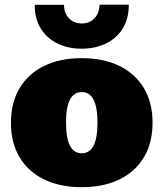

<svg xmlns="http://www.w3.org/2000/svg" viewBox="-20 -776 686 805"><path d="M322.8 8.8Q231 8.8 164.3 -23.9Q97.7 -56.6 61.8 -117.2Q25.9 -177.7 25.9 -261.2Q25.9 -345.2 61.8 -405.8Q97.7 -466.3 164.3 -499.3Q231 -532.2 322.8 -532.2Q414.6 -532.2 481.2 -499.3Q547.9 -466.3 583.7 -405.8Q619.6 -345.2 619.6 -261.2Q619.6 -177.7 583.7 -117.2Q547.9 -56.6 481.2 -23.9Q414.6 8.8 322.8 8.8ZM322.8 -133.3Q388.7 -133.3 388.7 -261.7Q388.7 -390.1 322.8 -390.1Q256.8 -390.1 256.8 -261.7Q256.8 -133.3 322.8 -133.3ZM322.3 -571.8Q266.6 -571.8 222.2 -593Q177.7 -614.3 151.6 -655.3Q125.5 -696.3 125.5 -755.9H248.5Q248.5 -720.2 269.5 -699Q290.5 -677.7 322.8 -677.7Q356 -677.7 376.5 -699.7Q397 -721.7 397 -756.3H520Q520 -696.8 493.9 -655.5Q467.8 -614.3 422.9 -593Q377.9 -571.8 322.3 -571.8Z"/></svg>

Font: Bevan
Style: Regular
Weight: 400
Designer: Vernon Adams
Foundry: Vernon Adams
Version: Version 2.100; ttfautohint (v1.8.3)